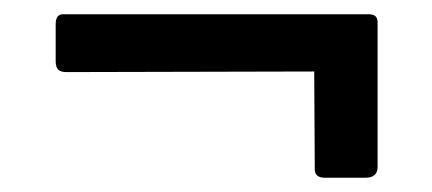

<svg xmlns="http://www.w3.org/2000/svg" viewBox="-20 -433 605 269"><path d="M509 -349Q509 -333 489 -333L73 -332Q65 -332 61.5 -335.5Q58 -339 58 -347V-399Q58 -413 68 -413H497Q509 -413 509 -402ZM509 -199Q509 -184 492 -184H435Q421 -184 421 -196L420 -376Q420 -388 431 -388H497Q509 -388 509 -375Z"/></svg>

Font: Libre Franklin Thin Medium
Style: Regular
Weight: 500
Version: Version 3.000